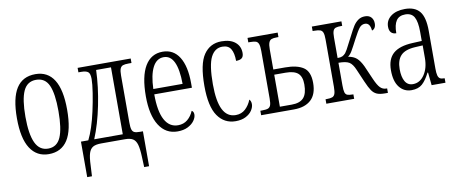

<svg xmlns="http://www.w3.org/2000/svg" viewBox="-66 -822 3137 1311"><g transform="rotate(-10 1502.5 -167.0)"><path d="M45 -268Q45 -408 88.5 -476Q132 -544 221 -544Q306 -544 349.5 -475Q393 -406 393 -268Q393 -126 349 -58Q305 10 218 10Q135 10 90 -59.5Q45 -129 45 -268ZM333 -268Q333 -390 307 -447.5Q281 -505 219 -505Q157 -505 130.5 -447Q104 -389 104 -268Q104 -148 132 -88Q160 -28 220 -28Q281 -28 307 -87Q333 -146 333 -268Z M448 -36H499Q535 -108 561 -225Q575 -288 584.5 -349.5Q594 -411 594 -445Q594 -482 580 -493.5Q566 -505 532 -505H513V-536H881V-505H861Q834 -505 821 -500Q808 -495 802 -480Q796 -465 796 -433V-107Q796 -74 801 -58.5Q806 -43 818.5 -37.5Q831 -32 857 -32H877V210H843L840 140Q838 83 829.5 53.5Q821 24 802 12Q783 0 747 0H583Q544 0 524.5 11.5Q505 23 496 51Q487 79 485 135L481 210H448ZM738 -36V-500H635Q631 -384 605.5 -258Q580 -132 540 -36Z M938 -263Q938 -402 980.5 -473Q1023 -544 1103 -544Q1178 -544 1218 -480Q1258 -416 1258 -298V-267H997Q997 -149 1029 -90Q1061 -31 1121 -31Q1160 -31 1187 -53.5Q1214 -76 1229 -112Q1243 -105 1243 -84Q1243 -64 1227.5 -42Q1212 -20 1182.5 -5Q1153 10 1111 10Q1029 10 983.5 -61.5Q938 -133 938 -263ZM1200 -304Q1198 -506 1104 -506Q1054 -506 1027 -453Q1000 -400 997 -304Z M1344 -264Q1344 -416 1388 -480Q1432 -544 1511 -544Q1572 -544 1606 -516Q1640 -488 1640 -441Q1640 -416 1627 -405.5Q1614 -395 1587 -395Q1587 -449 1569.5 -478Q1552 -507 1511 -507Q1458 -507 1430.5 -452.5Q1403 -398 1403 -265Q1403 -146 1432.5 -88.5Q1462 -31 1521 -31Q1561 -31 1588 -56Q1615 -81 1630 -119Q1642 -107 1642 -86Q1642 -65 1627.5 -42.5Q1613 -20 1584 -5Q1555 10 1514 10Q1435 10 1389.5 -55.5Q1344 -121 1344 -264Z M1691 -31H1702Q1731 -31 1744 -36Q1757 -41 1762.5 -55.5Q1768 -70 1768 -102V-432Q1768 -465 1762 -480.5Q1756 -496 1743 -500.5Q1730 -505 1703 -505H1691V-536H1900V-505H1890Q1864 -505 1851.5 -500Q1839 -495 1833 -479.5Q1827 -464 1827 -432V-293H1909Q1991 -293 2035 -264Q2079 -235 2079 -156Q2079 -77 2037 -38.5Q1995 0 1919 0H1691ZM1910 -35Q1966 -35 1992 -63.5Q2018 -92 2018 -156Q2018 -210 1991.5 -233.5Q1965 -257 1905 -257H1827V-35Z M2143 -31H2151Q2177 -31 2190 -36Q2203 -41 2208.5 -56.5Q2214 -72 2214 -105V-433Q2214 -465 2208.5 -480Q2203 -495 2189.5 -500Q2176 -505 2147 -505H2137V-536H2342V-505H2337Q2310 -505 2297 -500.5Q2284 -496 2278.5 -481.5Q2273 -467 2273 -436V-294Q2295 -294 2306.5 -299.5Q2318 -305 2329 -317Q2341 -332 2365 -381L2388 -425Q2410 -469 2424 -491Q2438 -513 2458 -527.5Q2478 -542 2506 -542Q2534 -542 2549 -525.5Q2564 -509 2564 -483Q2564 -464 2556.5 -452.5Q2549 -441 2537 -438Q2532 -492 2497 -492Q2474 -492 2458.5 -473Q2443 -454 2417 -404Q2387 -346 2374 -324Q2361 -302 2345 -290Q2382 -284 2403.5 -265Q2425 -246 2444 -206L2485 -112Q2505 -66 2522.5 -48.5Q2540 -31 2564 -31H2570V0H2550Q2514 0 2493.5 -9Q2473 -18 2458.5 -39Q2444 -60 2425 -104L2387 -192Q2370 -233 2347.5 -247Q2325 -261 2273 -261V-105Q2273 -71 2277.5 -56Q2282 -41 2294 -36Q2306 -31 2332 -31H2336V0H2143Z M2617 -148Q2617 -226 2660.5 -264Q2704 -302 2795 -306L2859 -309V-372Q2859 -442 2841 -474.5Q2823 -507 2779 -507Q2736 -507 2716.5 -478Q2697 -449 2697 -391Q2674 -391 2661.5 -404.5Q2649 -418 2649 -444Q2649 -489 2685.5 -516.5Q2722 -544 2783 -544Q2852 -544 2885 -503.5Q2918 -463 2918 -369V-108Q2918 -75 2922.5 -59Q2927 -43 2937 -37Q2947 -31 2967 -31H2969V0H2873L2864 -89H2860Q2835 -39 2807.5 -14.5Q2780 10 2733 10Q2681 10 2649 -30.5Q2617 -71 2617 -148ZM2860 -191V-278L2806 -275Q2737 -271 2707 -239Q2677 -207 2677 -145Q2677 -91 2695 -60Q2713 -29 2749 -29Q2798 -29 2829 -75Q2860 -121 2860 -191Z"/></g></svg>

Font: Noto Serif CondLight
Style: Regular
Weight: 300
Width: 3
Designer: Monotype Design Team
Foundry: Monotype Imaging Inc.
Version: Version 1.001